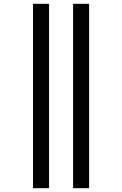

<svg xmlns="http://www.w3.org/2000/svg" viewBox="-20 -843 640 1006"><path d="M363 143V-823H447V143ZM153 143V-823H237V143Z"/></svg>

Font: Iosevka Medium Extended
Style: Regular
Weight: 500
Width: 7
Monospace: yes
Designer: Belleve Invis
Foundry: Belleve Invis
Version: Version 32.5.0; ttfautohint (v1.8.4)